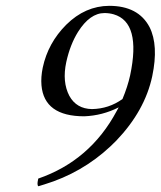

<svg xmlns="http://www.w3.org/2000/svg" viewBox="-20 -630 554 662"><path d="M402.3 -288.6Q419.9 -330.6 428.7 -370.1Q467.3 -552.7 372.1 -580.6Q356.9 -585 340.3 -585Q290 -585 249 -520Q221.7 -476.1 208.5 -416Q193.8 -347.7 219.2 -299.3Q243.7 -254.9 296.9 -253.9Q355.5 -254.9 402.3 -288.6ZM389.2 -259.8Q333 -231.4 270.5 -229Q132.3 -229 123 -335.9Q120.6 -364.3 127.4 -397Q145.5 -481.9 208.5 -544.9Q273.9 -609.4 356.4 -609.9Q457 -609.9 495.6 -536.6Q527.3 -473.6 504.9 -367.2Q479.5 -248 380.9 -145Q370.6 -134.3 360.4 -125Q262.7 -33.7 132.8 5.9Q122.6 9.3 112.3 12.2Q106.9 8.3 111.3 -11.2Q111.8 -13.2 111.8 -14.2Q291 -76.2 382.3 -247.1Q386.2 -253.9 389.2 -259.8Z"/></svg>

Font: Linux Libertine Display Slanted O
Style: Slanted
Weight: 400
Designer: Philipp H. Poll
Foundry: Philipp H. Poll
Version: Version 5.0.9